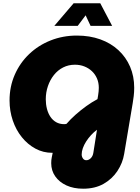

<svg xmlns="http://www.w3.org/2000/svg" viewBox="-20 -929 853 1166"><path d="M485 217Q427 217 383.5 197Q340 177 315.5 142Q291 107 291 62Q291 42 294.5 26Q298 10 300 -1Q299 -1 299 -1Q299 -1 297 -1Q242 -1 195 -26.5Q148 -52 112.5 -96Q77 -140 57.5 -197.5Q38 -255 38 -319Q38 -403 69.5 -475Q101 -547 157 -600.5Q213 -654 287.5 -683.5Q362 -713 447 -713Q525 -713 589 -690Q653 -667 699 -624.5Q745 -582 770 -524Q795 -466 795 -396Q795 -369 792 -345Q789 -321 786 -303L734 6Q725 61 693 109.5Q661 158 609 187.5Q557 217 485 217ZM504 44Q519 44 531.5 31.5Q544 19 547 -2L569 -141Q550 -127 533 -108.5Q516 -90 503 -69.5Q490 -49 483 -29Q476 -9 476 9Q476 22 483.5 33Q491 44 504 44ZM370 -175Q374 -175 377.5 -175.5Q381 -176 384 -177Q408 -205 439 -232.5Q470 -260 504 -284.5Q538 -309 572 -327L576 -351Q578 -362 579 -374.5Q580 -387 580 -396Q580 -427 569 -452.5Q558 -478 538.5 -496.5Q519 -515 492.5 -525.5Q466 -536 435 -536Q396 -536 363.5 -519.5Q331 -503 307.5 -473.5Q284 -444 271 -406Q258 -368 258 -326Q258 -296 265 -268.5Q272 -241 286 -220Q300 -199 321 -187Q342 -175 370 -175ZM310 -772 427 -909H589L661 -772H530L500 -836L452 -772Z"/></svg>

Font: MuseoModerno Thin Black
Style: Italic
Weight: 900
Italic angle: -9°
Version: Version 1.003